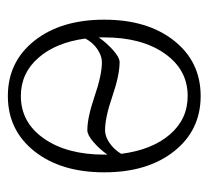

<svg xmlns="http://www.w3.org/2000/svg" viewBox="-41 -484 530 488"><g transform="rotate(90 224.0 -240.0)"><path d="M83.5 -62.5Q30 -130 30 -240Q30 -350 83.5 -417.5Q137 -485 224 -485Q311 -485 364.5 -417.5Q418 -350 418 -240Q418 -130 364.5 -62.5Q311 5 224 5Q137 5 83.5 -62.5ZM373 -248Q359 -228 341 -212.5Q323 -197 311 -197Q279 -197 226 -215Q171 -234 138 -234Q122 -234 105 -222.5Q88 -211 78 -192Q88 -117 127 -72.5Q166 -28 224 -28Q291 -28 332 -86.5Q373 -145 373 -240ZM371 -283Q361 -361 322 -406.5Q283 -452 224 -452Q157 -452 116 -393.5Q75 -335 75 -240V-226Q89 -246 107.5 -262.5Q126 -279 138 -279Q171 -279 225 -260.5Q279 -242 311 -242Q327 -242 343.5 -253.5Q360 -265 371 -283Z"/></g></svg>

Font: Glametrix
Style: Light
Weight: 300
Designer: gluk
Foundry: gluk
Version: Version 0.40